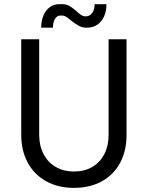

<svg xmlns="http://www.w3.org/2000/svg" viewBox="-20 -912 724 940"><path d="M84 -252V-719.7H171.9V-252Q171.9 -198.7 193.1 -158Q214.4 -117.2 252.9 -94.7Q291.5 -72.3 341.8 -72.3Q393.6 -72.3 431.9 -94.7Q470.2 -117.2 491 -158Q511.7 -198.7 511.7 -252V-719.7H599.6V-252Q599.6 -173.8 568.1 -115Q536.6 -56.2 478.3 -24.2Q419.9 7.8 341.8 7.8Q264.6 7.8 206.3 -24.4Q147.9 -56.6 116 -115.5Q84 -174.3 84 -252ZM275.4 -891.6Q301.3 -893.1 318.4 -883.8Q335.4 -874.5 355.5 -856.4Q368.7 -844.2 378.2 -838.1Q387.7 -832 399.4 -832Q419.9 -832 431.6 -848.9Q443.4 -865.7 443.4 -891.6H501Q501.5 -858.9 490 -832.5Q478.5 -806.2 456.8 -791.3Q435.1 -776.4 405.3 -776.4Q382.8 -776.4 366.5 -785.2Q350.1 -793.9 329.1 -810.5Q314 -823.7 303.2 -830.1Q292.5 -836.4 279.3 -835.9Q260.7 -837.4 250 -820.8Q239.3 -804.2 239.3 -776.4H181.6Q181.6 -810.5 193.1 -837.2Q204.6 -863.8 225.8 -878.4Q247.1 -893.1 275.4 -891.6Z"/></svg>

Font: Reddit Sans Fudge
Style: Regular
Weight: 400
Designer: Stephen Hutchings
Foundry: Reddit
Version: Version 1.011